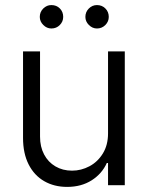

<svg xmlns="http://www.w3.org/2000/svg" viewBox="-20 -734 586 761"><path d="M408.2 -530.3H474.6V0H408.2V-87.9H403.3Q384.3 -45.4 343.3 -19.3Q302.2 6.8 246.1 6.8Q194.8 6.8 155.3 -15.9Q115.7 -38.6 93.5 -82.3Q71.3 -126 71.3 -187.5V-530.3H138.7V-192.4Q138.7 -152.3 154.8 -121.8Q170.9 -91.3 199.7 -74.5Q228.5 -57.6 265.6 -57.6Q301.8 -57.6 334.5 -75Q367.2 -92.3 387.7 -125.7Q408.2 -159.2 408.2 -205.1ZM137.7 -667Q137.7 -686.5 151.4 -700.2Q165 -713.9 183.6 -713.9Q204.1 -713.9 217.3 -700.4Q230.5 -687 230.5 -667Q230.5 -648.4 217 -634.8Q203.6 -621.1 183.6 -621.1Q165.5 -621.1 151.6 -635Q137.7 -648.9 137.7 -667ZM318.4 -667Q318.4 -686.5 332 -700.2Q345.7 -713.9 364.3 -713.9Q384.3 -713.9 397.7 -700.4Q411.1 -687 411.1 -667Q411.1 -648.4 397.5 -634.8Q383.8 -621.1 364.3 -621.1Q346.2 -621.1 332.3 -635Q318.4 -648.9 318.4 -667Z"/></svg>

Font: Pretendard GOV Light
Style: Regular
Weight: 300
Designer: Base glyphs from Inter by Rasmus Andersson; Hangeul glyphs from Noto Sans CJK(Source Han Sans) by Jang Soo-young and Kan
Foundry: Kil Hyung-jin
Version: Version 1.309